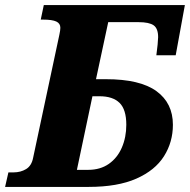

<svg xmlns="http://www.w3.org/2000/svg" viewBox="-47 -734 746 754"><path d="M-27 0 -14 -57H6Q34 -57 55.5 -70Q77 -83 83 -114L186 -597Q190 -615 190 -625Q190 -642 174 -649.5Q158 -657 122 -657H113L125 -714H679L643 -517H567L572 -559Q572 -566 573 -574Q574 -582 574 -588Q574 -622 556.5 -634.5Q539 -647 497 -647H378L330 -423H369Q503 -423 567.5 -376Q632 -329 632 -244Q632 -176 597 -120.5Q562 -65 488.5 -32.5Q415 0 301 0ZM344 -356H316L255 -67H299Q347 -67 380.5 -90.5Q414 -114 431.5 -154.5Q449 -195 449 -244Q449 -304 422.5 -330Q396 -356 344 -356Z"/></svg>

Font: Noto Serif ExtraBold
Style: Italic
Weight: 800
Italic angle: -12°
Designer: Monotype Design Team
Foundry: Monotype Imaging Inc.
Version: Version 2.013